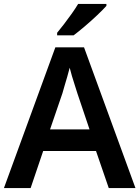

<svg xmlns="http://www.w3.org/2000/svg" viewBox="-20 -958 711 978"><path d="M534 0 469 -189H200L136 0H0L262 -717H408L670 0ZM374 -483Q370 -497 362 -521Q354 -545 346.5 -570.5Q339 -596 335 -613Q330 -593 322.5 -567Q315 -541 308 -518Q301 -495 298 -483L235 -299H436ZM522 -928Q506 -910 475.5 -881Q445 -852 412 -824Q379 -796 355 -778H271V-791Q286 -809 306 -835Q326 -861 345.5 -888.5Q365 -916 378 -938H522Z"/></svg>

Font: Noto Sans Ethiopic SemiBold
Style: Regular
Weight: 600
Designer: Monotype Design Team
Foundry: Monotype Imaging Inc.
Version: Version 2.102; ttfautohint (v1.8.4.7-5d5b)